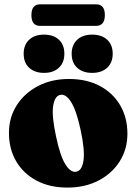

<svg xmlns="http://www.w3.org/2000/svg" viewBox="-20 -836 617 868"><path d="M292 -479Q371.5 -479 431 -447.5Q490.5 -416 523.2 -360.2Q556 -304.5 556 -231.5Q556 -162.5 521.8 -107.5Q487.5 -52.5 426.2 -20.2Q365 12 284.5 12Q205 12 145.8 -19.2Q86.5 -50.5 53.5 -106.2Q20.5 -162 20.5 -235.5Q20.5 -304 55 -359Q89.5 -414 150.8 -446.5Q212 -479 292 -479ZM326 -60Q351 -65.5 357.5 -111Q364 -156.5 345 -246Q326 -335.5 301.8 -374.2Q277.5 -413 251.5 -407Q227 -401 220.2 -356.5Q213.5 -312 233 -221Q251.5 -131.5 275.8 -92.8Q300 -54 326 -60ZM179 -506.5Q137 -506.5 112 -529.5Q87 -552.5 87 -593Q87 -633.5 112 -656.5Q137 -679.5 179 -679.5Q221.5 -679.5 246.2 -656.5Q271 -633.5 271 -593Q271 -553 246.2 -529.8Q221.5 -506.5 179 -506.5ZM396.5 -506.5Q354 -506.5 329 -529.5Q304 -552.5 304 -593Q304 -633 329 -656.2Q354 -679.5 396.5 -679.5Q439.5 -679.5 464.5 -656.5Q489.5 -633.5 489.5 -593Q489.5 -553 464.5 -529.8Q439.5 -506.5 396.5 -506.5ZM122 -767.5Q122 -816.5 161.5 -816.5H414.5Q454 -816.5 454 -768Q454 -719 414.5 -719H161.5Q122 -719 122 -767.5Z"/></svg>

Font: Fraunces 72pt S050 Black
Style: Regular
Weight: 900
Version: Version 1.000; ttfautohint (v1.8.3)